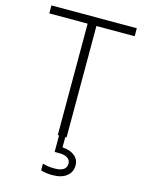

<svg xmlns="http://www.w3.org/2000/svg" viewBox="-140 -813 861 1134"><g transform="rotate(15 291.0 -246.5)"><path d="M317.9 0H310.1V63Q356.4 65.4 384.3 87.9Q412.1 110.4 412.1 146Q412.1 187.5 380.9 212.2Q349.6 236.8 294.9 236.8Q253.4 236.8 223.1 227.1V186Q256.3 195.8 294.9 195.8Q369.1 195.8 369.1 147Q369.1 126 351.3 113.5Q333.5 101.1 301.8 101.1H272V0H264.2V-681.2H29.8V-730H551.8V-681.2H317.9Z"/></g></svg>

Font: Sora ExtraLight
Style: Regular
Weight: 200
Designer: Jonathan Barnbrook, Julián Moncada
Foundry: Barnbrook Fonts
Version: Version 2.000